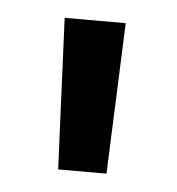

<svg xmlns="http://www.w3.org/2000/svg" viewBox="-31 -746 263 285"><g transform="rotate(5 100.5 -603.5)"><path d="M65 -491 55 -716H146L137 -491Z"/></g></svg>

Font: Lora Medium
Style: Regular
Weight: 500
Designer: Olga Karpushina, Alexei Vanyashin (Cyrillic)
Foundry: Cyreal
Version: Version 3.004